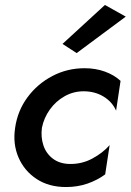

<svg xmlns="http://www.w3.org/2000/svg" viewBox="-20 -745 527 774"><path d="M149 -230Q157 -270 181 -303.5Q205 -337 240.5 -357Q276 -377 317 -377Q362 -377 397 -356Q432 -335 448 -299L466 -419Q440 -443 402.5 -456.5Q365 -470 321 -470Q251 -470 191 -438.5Q131 -407 91 -353Q51 -299 41 -230Q31 -165 54.5 -110.5Q78 -56 127.5 -23.5Q177 9 246 9Q293 9 333 -5Q373 -19 404 -42L422 -160Q395 -129 352.5 -106Q310 -83 260 -84Q220 -85 193 -105.5Q166 -126 155 -159Q144 -192 149 -230ZM487 -678 403 -725 232 -568 289 -531Z"/></svg>

Font: Jost Medium
Style: Italic
Weight: 500
Italic angle: -5°
Version: Version 3.710